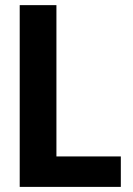

<svg xmlns="http://www.w3.org/2000/svg" viewBox="-20 -731 519 751"><path d="M200.7 -119.1H452.6V0H57.1V-710.9H200.7Z"/></svg>

Font: RobotoCondensed-Bold
Style: Bold
Weight: 700
Designer: Google
Version: Version 2.001240; 2014